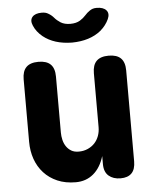

<svg xmlns="http://www.w3.org/2000/svg" viewBox="-55 -831 710 888"><g transform="rotate(-5 300.0 -387.5)"><path d="M388 -235V-485Q388 -523 406.5 -541.5Q425 -560 463 -560Q501 -560 519.5 -541.5Q538 -523 538 -485V-63Q538 -26 520.5 -8Q503 10 469 10Q435 10 414 -8Q393 -26 393 -63V-100Q377 -47 343 -18.5Q309 10 261 10Q213 10 176 -6Q139 -22 113.5 -50Q88 -78 75 -115Q62 -152 62 -195V-485Q62 -523 80.5 -541.5Q99 -560 137 -560Q175 -560 193.5 -541.5Q212 -523 212 -485V-225Q212 -208 216 -191Q220 -174 229 -160.5Q238 -147 252 -138.5Q266 -130 287 -130Q310 -130 329 -138.5Q348 -147 361 -161Q374 -175 381 -194Q388 -213 388 -235ZM126 -729Q115 -754 128 -769.5Q141 -785 172 -785Q182 -785 189.5 -783Q197 -781 203 -777Q217 -769 227.5 -756.5Q238 -744 255 -733Q273 -722 300 -722Q327 -722 345 -733Q361 -743 371.5 -755Q382 -767 394 -775Q401 -780 408.5 -782.5Q416 -785 427 -785Q458 -785 471.5 -769.5Q485 -754 474 -729Q461 -700 434 -677Q383 -636 300 -635Q217 -636 166 -677Q138 -700 126 -729Z"/></g></svg>

Font: Maple Mono NL ExtraBold
Style: Regular
Weight: 800
Monospace: yes
Designer: subframe7536
Version: Version 7.000